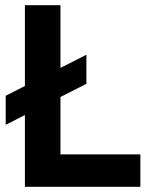

<svg xmlns="http://www.w3.org/2000/svg" viewBox="-20 -720 577 740"><path d="M2 -239V-351L313 -509V-397ZM76 0V-700H213V-125H521V0Z"/></svg>

Font: Figtree
Style: Bold
Weight: 700
Designer: Erik Kennedy
Foundry: Erik Kennedy
Version: Version 2.001;gftools[0.9.30]